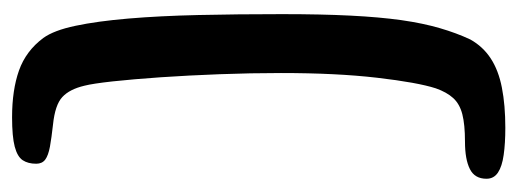

<svg xmlns="http://www.w3.org/2000/svg" viewBox="-296 -381 878 326"><g transform="rotate(90 143.0 -218.0)"><path d="M179 200.5Q133 200.5 99.8 188.8Q66.5 177 44.5 147.5Q31.5 129.5 23.8 92.8Q16 56 11.5 3Q7 -50 5.5 -116Q4 -182 4 -257.5Q4 -324 6.5 -373.8Q9 -423.5 14.2 -460.5Q19.5 -497.5 27.8 -525.8Q36 -554 47 -577.5Q59 -599 79.2 -612.2Q99.5 -625.5 129 -631.2Q158.5 -637 197 -637Q223.5 -637 243 -634.2Q262.5 -631.5 273 -624.5Q283.5 -617.5 283.5 -605Q283.5 -585 267 -576.8Q250.5 -568.5 220.5 -568.5Q191.5 -568.5 174 -564Q156.5 -559.5 146.5 -548.5Q136.5 -537.5 130 -519Q120 -488 112 -419.2Q104 -350.5 104 -256Q104 -205 106 -152Q108 -99 111.2 -51.8Q114.5 -4.5 118.2 29.8Q122 64 125.5 77.5Q131.5 103 144.8 115.2Q158 127.5 191.5 131Q214 133.5 229 136.2Q244 139 251 144.2Q258 149.5 258 159.5Q258 173.5 252 182.5Q246 191.5 229 196Q212 200.5 179 200.5Z"/></g></svg>

Font: Gluten
Style: Regular
Weight: 400
Designer: Tyler Finck
Foundry: Etcetera Type Company
Version: Version 1.300